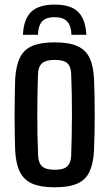

<svg xmlns="http://www.w3.org/2000/svg" viewBox="-20 -788 464 816"><path d="M212.5 -768.5Q280.5 -768.5 312 -737.5Q343.5 -706.5 347 -640H283.5Q283 -677.5 266 -696.2Q249 -715 212.5 -715Q174 -715 158 -695.8Q142 -676.5 141.5 -640H77.5Q80.5 -706.5 112.5 -737.5Q144.5 -768.5 212.5 -768.5ZM212.5 8Q153 8 117.2 -7.5Q81.5 -23 64.5 -57.5Q47.5 -92 44.5 -147.5Q43.5 -175.5 42.8 -214Q42 -252.5 42 -295.2Q42 -338 42.8 -379Q43.5 -420 44.5 -452.5Q48 -509 64.8 -543.2Q81.5 -577.5 117.2 -592.8Q153 -608 212.5 -608Q273 -608 308.5 -592.2Q344 -576.5 360.5 -542.2Q377 -508 379.5 -452.5Q381 -422 381.8 -383.2Q382.5 -344.5 382.5 -302.8Q382.5 -261 381.8 -220.8Q381 -180.5 379.5 -147.5Q376.5 -92 360 -57.5Q343.5 -23 308 -7.5Q272.5 8 212.5 8ZM212.5 -66.5Q251 -66.5 266 -81Q281 -95.5 282.5 -125.5Q284 -171 284.8 -214Q285.5 -257 285.8 -299.8Q286 -342.5 285 -386Q284 -429.5 282.5 -475Q281 -506 265.5 -519.8Q250 -533.5 212.5 -533.5Q175 -533.5 158.8 -519Q142.5 -504.5 141.5 -473.5Q140.5 -436 139.5 -394Q138.5 -352 138.5 -307.2Q138.5 -262.5 139.2 -217Q140 -171.5 142 -126.5Q143.5 -95 159.2 -80.8Q175 -66.5 212.5 -66.5Z"/></svg>

Font: Big Shoulders Text Thin SemiBold
Style: Regular
Weight: 600
Version: Version 2.002